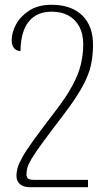

<svg xmlns="http://www.w3.org/2000/svg" viewBox="-20 -520 463 805"><path d="M197 -500Q249 -500 288 -481Q327 -462 348.5 -424.5Q370 -387 370 -331Q370 -289 361.5 -248Q353 -207 326 -157.5Q299 -108 245 -37Q190 35 158.5 78Q127 121 112.5 145.5Q98 170 94.5 184Q91 198 91 211Q91 222 97 228Q103 234 123 234H349V265H107Q78 265 63.5 252Q49 239 49 217Q49 202 53.5 185Q58 168 73 140.5Q88 113 120.5 68Q153 23 209 -50Q257 -112 283 -160Q309 -208 319 -250Q329 -292 329 -334Q329 -377 313 -407.5Q297 -438 267.5 -454.5Q238 -471 197 -471Q152 -471 122.5 -450Q93 -429 79.5 -391.5Q66 -354 66 -306Q50 -306 39.5 -317.5Q29 -329 29 -352Q29 -384 47.5 -418Q66 -452 103 -476Q140 -500 197 -500Z"/></svg>

Font: Noto Serif Armenian ExtraLight
Style: Regular
Weight: 250
Version: Version 2.007